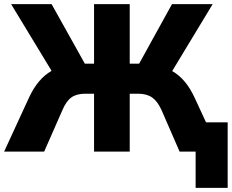

<svg xmlns="http://www.w3.org/2000/svg" viewBox="-23 -739 1130 936"><path d="M228.5 -393.6 31.2 -718.8H228.5L390.6 -428.7H435.5V-718.8H609.4V-428.7H655.3L815.4 -718.8H1013.7L816.4 -392.6Q882.8 -355.5 925.8 -262.7L981.4 -142.6H1086.9V176.8H930.7V0H852.5L764.6 -202.1Q745.1 -245.1 718.8 -263.7Q692.4 -282.2 649.4 -282.2H609.4V0H435.5V-282.2H393.6Q350.6 -282.2 325.2 -264.2Q299.8 -246.1 281.2 -202.1L192.4 0H-2.9L118.2 -262.7Q161.1 -355.5 228.5 -393.6Z"/></svg>

Font: Min Sans Black
Style: Regular
Weight: 900
Designer: Jinseong-Kim, NotoSansCJK, Nunito
Foundry: Jinseong-Kim
Version: Version 1.000